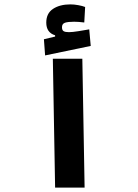

<svg xmlns="http://www.w3.org/2000/svg" viewBox="-20 -851 626 871"><path d="M230 0 219.7 -584.5H353.5L363.8 0ZM184.6 -599.6 179.2 -672.9 230 -685.1V-690.9Q189.9 -703.1 189.9 -748.5Q189.9 -790.5 220.7 -810.8Q251.5 -831.1 299.3 -831.1Q316.4 -831.1 335.2 -827.6Q354 -824.2 366.2 -819.3L362.3 -749Q335.9 -752.4 316.4 -752.4Q288.1 -752.4 274.7 -747.8Q261.2 -743.2 261.2 -727.5Q261.2 -713.9 268.8 -709.5Q276.4 -705.1 292.5 -705.1Q308.1 -705.1 335.4 -709.5Q362.8 -713.9 384.8 -717.8L391.6 -642.6Z"/></svg>

Font: CaskaydiaMono NF
Style: Bold
Weight: 700
Designer: Aaron Bell
Foundry: Saja Typeworks
Version: Version 2111.001; ttfautohint (v1.8.4);Nerd Fonts 3.1.1